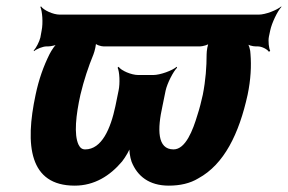

<svg xmlns="http://www.w3.org/2000/svg" viewBox="-20 -574 905 604"><path d="M92 -276C58 -117 72 10 215 10C277 10 326 -21 364 -66C375 -80 389 -104 392 -116H388C385 -104 389 -79 394 -65C412 -20 449 10 511 10C546 10 578 3 604 -13C685 -57 732 -153 759 -276C769 -324 771 -367 768 -404C768 -416 763 -435 756 -441L754 -438C759 -432 775 -428 785 -428H791C804 -428 821 -419 826 -411L830 -414C826 -422 823 -444 826 -459L830 -478C835 -502 853 -539 865 -552V-554C851 -542 815 -528 794 -528H168C147 -528 117 -542 109 -554L107 -552C113 -539 116 -502 111 -478L107 -456C104 -443 93 -422 86 -415L87 -413C95 -420 115 -428 126 -428H131C141 -428 159 -432 166 -438L163 -441C155 -435 142 -416 136 -404C117 -366 102 -324 92 -276ZM306 -428H609C617 -428 637 -433 641 -439L638 -441C633 -435 630 -413 630 -403C630 -364 627 -322 618 -276C613 -254 608 -233 601 -212C587 -165 564 -104 526 -104C474 -104 475 -168 491 -240L501 -289C506 -312 525 -349 537 -361L536 -364C522 -352 484 -338 462 -338H415C393 -338 361 -352 353 -364L350 -361C356 -349 358 -312 353 -289L343 -240C328 -169 300 -104 248 -104C238 -104 232 -109 227 -119C212 -151 219 -213 233 -276C244 -322 258 -364 274 -403C278 -413 283 -435 282 -442L279 -439C281 -433 298 -428 306 -428Z"/></svg>

Font: Asimov
Style: EdgeExtremeIt
Weight: 500
Designer: Google
Version: Version 2.000980: 2014